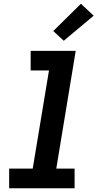

<svg xmlns="http://www.w3.org/2000/svg" viewBox="-20 -1007 540 1027"><path d="M29 0V-105H155L242 -630H144V-735H385L281 -105H379V0ZM321 -789 265 -841 413 -987 481 -923Z"/></svg>

Font: Iosevka SS18 Extrabold
Style: Italic
Weight: 800
Italic angle: -9°
Monospace: yes
Designer: Belleve Invis
Foundry: Belleve Invis
Version: Version 25.1.1; ttfautohint (v1.8.4)